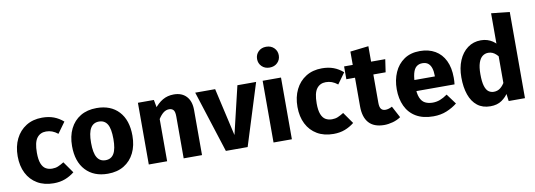

<svg xmlns="http://www.w3.org/2000/svg" viewBox="-61 -1211 4539 1628"><g transform="rotate(-10 2208.0 -397.5)"><path d="M292 -548.3Q348.3 -548.3 392.1 -531.9Q435.9 -515.5 473.5 -482.6L405.9 -389.1Q380.7 -409.1 356.4 -418Q332.1 -426.9 304.7 -426.9Q254.5 -426.9 226.1 -389.2Q197.7 -351.5 197.7 -262.2Q197.7 -203.2 211.1 -169.2Q224.5 -135.3 248.3 -121.5Q272 -107.7 303.5 -107.7Q331.5 -107.7 353.7 -117Q376 -126.2 404.8 -144L473.5 -46Q437.3 -16.8 393.5 0.1Q349.8 17 295.1 17Q213.5 17 154.5 -17.7Q95.6 -52.4 63.8 -115.1Q32.1 -177.7 32.1 -261.5Q32.1 -346.1 64 -410.7Q95.8 -475.2 154.3 -511.8Q212.9 -548.3 292 -548.3Z M761.4 -548.3Q882.5 -548.3 951.7 -474Q1020.9 -399.6 1020.9 -265.2Q1020.9 -180.5 989.7 -117.1Q958.4 -53.6 900.3 -18.3Q842.2 17 761 17Q640.3 17 570.7 -57.7Q501.1 -132.4 501.1 -266.1Q501.1 -351.2 532.5 -414.8Q563.9 -478.3 622 -513.3Q680.2 -548.3 761.4 -548.3ZM761.4 -432Q713.4 -432 689.1 -392.3Q664.8 -352.7 664.8 -266.1Q664.8 -178.1 689 -138.7Q713.1 -99.4 761 -99.4Q809.6 -99.4 833.4 -139.2Q857.2 -179.1 857.2 -265.2Q857.2 -353.9 833.4 -393Q809.6 -432 761.4 -432Z M1425.9 -548.3Q1495.2 -548.3 1534.2 -506.3Q1573.3 -464.2 1573.3 -388V0H1415.3V-360.6Q1415.3 -402.8 1401.8 -417.2Q1388.3 -431.5 1365.3 -431.5Q1338.7 -431.5 1316.1 -413.8Q1293.4 -396.1 1273 -363.4L1252 -451.9Q1287.7 -498.9 1329.9 -523.6Q1372 -548.3 1425.9 -548.3ZM1115 -531.4H1252.5L1273 -421V0H1115Z M1971.6 -531.4H2132.7L1966.2 0H1778.6L1608.4 -531.4H1780L1873.8 -120Z M2189 -531.4H2347V0H2189ZM2267.6 -810.5Q2309.1 -810.5 2335.2 -784.7Q2361.3 -758.9 2361.3 -720.7Q2361.3 -682.9 2335.2 -657.1Q2309.1 -631.3 2267.6 -631.3Q2226.5 -631.3 2200.5 -657.1Q2174.4 -682.9 2174.4 -720.7Q2174.4 -758.9 2200.5 -784.7Q2226.5 -810.5 2267.6 -810.5Z M2701 -548.3Q2757.3 -548.3 2801.1 -531.9Q2844.9 -515.5 2882.5 -482.6L2814.9 -389.1Q2789.7 -409.1 2765.4 -418Q2741.1 -426.9 2713.7 -426.9Q2663.5 -426.9 2635.1 -389.2Q2606.7 -351.5 2606.7 -262.2Q2606.7 -203.2 2620.1 -169.2Q2633.5 -135.3 2657.3 -121.5Q2681 -107.7 2712.5 -107.7Q2740.5 -107.7 2762.7 -117Q2785 -126.2 2813.8 -144L2882.5 -46Q2846.3 -16.8 2802.5 0.1Q2758.8 17 2704.1 17Q2622.5 17 2563.5 -17.7Q2504.6 -52.4 2472.8 -115.1Q2441.1 -177.7 2441.1 -261.5Q2441.1 -346.1 2473 -410.7Q2504.8 -475.2 2563.3 -511.8Q2621.9 -548.3 2701 -548.3Z M2964.7 -646 3122.7 -664.5V-177.5Q3122.7 -139.4 3135.3 -123.8Q3148 -108.2 3172.6 -108.2Q3185.9 -108.2 3200.4 -112.5Q3214.9 -116.7 3230.2 -124.8L3283.2 -25.2Q3252.9 -4.1 3214.2 6.4Q3175.6 17 3139.1 17Q3051.5 16.4 3008.1 -32.4Q2964.7 -81.2 2964.7 -174.7ZM2890.2 -531.4H3244.6L3228.4 -421.1H2890.2Z M3544.4 -548.3Q3620.3 -548.3 3675.4 -516.2Q3730.4 -484.1 3759.9 -423.3Q3789.4 -362.5 3789.4 -275.9Q3789.4 -262.9 3788.6 -247Q3787.8 -231 3786.1 -218.9H3441.6L3440.4 -314.3H3633.6Q3633.6 -316.3 3633.6 -318.1Q3633.6 -319.9 3633.6 -320.9Q3633.6 -357.4 3625.1 -384.8Q3616.6 -412.2 3598.1 -427.6Q3579.6 -443 3547.6 -443Q3517.7 -443 3496.9 -426.2Q3476 -409.4 3465.7 -370.2Q3455.4 -331 3455.4 -263.8Q3455.4 -198.2 3470.4 -162.1Q3485.5 -126 3513.2 -112.3Q3540.8 -98.5 3577.8 -98.5Q3610.6 -98.5 3640.7 -109.8Q3670.8 -121.1 3704.8 -145.1L3769.8 -57.1Q3730.1 -25.5 3678.9 -4.3Q3627.7 17 3563.3 17Q3474.8 17 3415.1 -18.3Q3355.5 -53.6 3325.8 -117.1Q3296.1 -180.6 3296.1 -263Q3296.1 -342.5 3324.5 -407.2Q3352.8 -472 3408.4 -510.2Q3463.9 -548.3 3544.4 -548.3Z M4070.1 -548.3Q4099.1 -548.3 4124.1 -540.6Q4149.1 -532.9 4169.7 -519.1Q4190.4 -505.2 4206.5 -486.7L4207.4 -374.4Q4193.5 -392.6 4179.6 -405.6Q4165.7 -418.6 4149.5 -425.8Q4133.4 -433 4113.1 -433Q4085.3 -433 4063.5 -416.3Q4041.6 -399.6 4029.2 -362.7Q4016.8 -325.8 4016.8 -266.1Q4016.8 -200.2 4028 -163.9Q4039.2 -127.7 4058.8 -113.3Q4078.3 -99 4103.8 -99Q4135.9 -99 4160.2 -117.8Q4184.6 -136.6 4205.1 -174L4213.7 -74.3Q4191.8 -37.6 4152.8 -10.3Q4113.8 17 4054.6 17Q3987.5 17 3942.7 -18.3Q3897.8 -53.5 3875.5 -117.2Q3853.1 -180.9 3853.1 -266.6Q3853.1 -348.8 3880 -412.3Q3906.8 -475.7 3955.8 -512Q4004.8 -548.3 4070.1 -548.3ZM4195.9 -143.5V-758.7L4353.9 -742.1V0H4213.7L4204 -75.9Z"/></g></svg>

Font: Fira Sans Variable
Style: Regular
Weight: 400
Designer: Carrois Corporate & Edenspiekermann AG
Foundry: Carrois Corporate GbR & Edenspiekermann AG
Version: Version 4.202